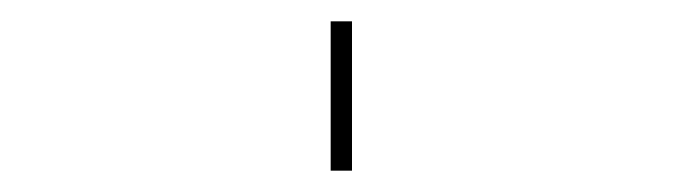

<svg xmlns="http://www.w3.org/2000/svg" viewBox="-20 60 640 180"><path d="M290 220V80H310V220Z"/></svg>

Font: Iosevka SS04 Thin Extended
Style: Regular
Weight: 100
Width: 7
Monospace: yes
Designer: Belleve Invis
Foundry: Belleve Invis
Version: Version 19.0.0; ttfautohint (v1.8.4)